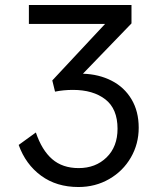

<svg xmlns="http://www.w3.org/2000/svg" viewBox="-20 -738 649 771"><path d="M508 -718H96V-642H402L190 -415L201 -370Q235 -377 273 -377Q354 -377 403 -339Q452 -301 452 -221Q452 -149 408 -106Q364 -63 296 -63Q231 -63 189.5 -99Q148 -135 124 -206L55 -156Q83 -78 145 -32.5Q207 13 295 13Q363 13 418.5 -19Q474 -51 505.5 -105.5Q537 -160 537 -225Q537 -291 508 -339.5Q479 -388 428 -414Q377 -440 313 -442L508 -644Z"/></svg>

Font: Geom Light
Style: Regular
Weight: 300
Version: Version 1.102